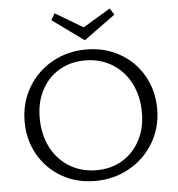

<svg xmlns="http://www.w3.org/2000/svg" viewBox="-58 -915 906 976"><g transform="rotate(-5 395.0 -427.5)"><path d="M398 -711 237 -828 257 -861 398 -777 538 -861 559 -828ZM734 -332Q734 -237 688 -159.5Q642 -82 563 -38Q484 6 389 6Q294 6 218.5 -37.5Q143 -81 100 -156.5Q57 -232 57 -325Q57 -421 102.5 -498.5Q148 -576 226.5 -620Q305 -664 400 -664Q495 -664 571.5 -620.5Q648 -577 691 -501Q734 -425 734 -332ZM655 -319Q655 -404 621.5 -469.5Q588 -535 527.5 -572Q467 -609 389 -609Q315 -609 257 -574.5Q199 -540 167 -478.5Q135 -417 135 -338Q135 -253 168.5 -187.5Q202 -122 262.5 -85Q323 -48 401 -48Q475 -48 532.5 -82.5Q590 -117 622.5 -178.5Q655 -240 655 -319Z"/></g></svg>

Font: Ysabeau Infant
Style: Regular
Weight: 400
Designer: Christian Thalmann (Catharsis Fonts)
Version: Version 0.003